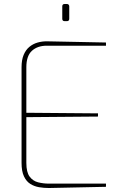

<svg xmlns="http://www.w3.org/2000/svg" viewBox="-20 -939 619 962"><path d="M225 3Q200 3 176 -1Q152 -5 132 -17.5Q112 -30 100 -55.5Q88 -81 88 -123V-602Q88 -639 98.5 -664Q109 -689 127 -704Q145 -719 167.5 -725.5Q190 -732 214 -732Q264 -731 313.5 -730Q363 -729 412.5 -728Q462 -727 511 -726V-710H214Q168 -710 140 -684.5Q112 -659 112 -602V-374L471 -371V-355L112 -352V-123Q112 -76 128.5 -54Q145 -32 171 -25.5Q197 -19 224 -19H511V-3Q464 -2 416 -1Q368 0 320.5 1Q273 2 225 3ZM304 -833Q292 -833 292 -845V-907Q292 -919 304 -919H315Q321 -919 324 -915.5Q327 -912 327 -907V-845Q327 -833 315 -833Z"/></svg>

Font: Exo Thin Thin
Style: Regular
Weight: 250
Version: Version 2.000